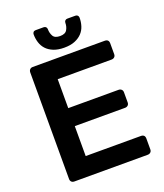

<svg xmlns="http://www.w3.org/2000/svg" viewBox="-160 -998 941 1103"><g transform="rotate(-20 311.0 -446.5)"><path d="M311 -742Q273 -742 246 -753Q219 -764 202.5 -782Q186 -800 178.5 -824Q171 -848 171 -874Q171 -882 176 -887.5Q181 -893 190 -893H239Q248 -893 253 -887.5Q258 -882 258 -874Q258 -851 268.5 -832Q279 -813 311 -813Q343 -813 354 -832Q365 -851 365 -874Q365 -882 370 -887.5Q375 -893 384 -893H433Q442 -893 447 -887.5Q452 -882 452 -874Q452 -848 444.5 -824Q437 -800 420 -782Q403 -764 376.5 -753Q350 -742 311 -742ZM102 0Q91 0 84.5 -6.5Q78 -13 78 -24V-675Q78 -686 84.5 -693Q91 -700 102 -700H542Q567 -700 567 -675V-609Q567 -598 560 -591.5Q553 -585 542 -585H213V-408H520Q531 -408 538 -401.5Q545 -395 545 -384V-322Q545 -311 538 -304.5Q531 -298 520 -298H213V-115H550Q575 -115 575 -90V-24Q575 -13 568 -6.5Q561 0 550 0Z"/></g></svg>

Font: Fz Rubik Med
Style: Regular
Weight: 500
Designer: Hubert and Fischer
Foundry: Hubert and Fischer
Version: Vit hóa bi FontZin.com